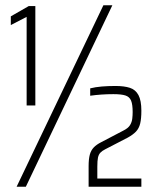

<svg xmlns="http://www.w3.org/2000/svg" viewBox="-20 -708 588 728"><path d="M81 -308V-644L21 -613V-646L89 -685H114V-308ZM43 0 372 -688H406L78 0ZM316 0V-78Q316 -105 320.5 -121.5Q325 -138 335.5 -149Q346 -160 364 -169L448 -213Q466 -222 473 -233.5Q480 -245 481.5 -258Q483 -271 483 -283Q483 -312 477 -326.5Q471 -341 455.5 -346Q440 -351 410 -351Q387 -351 365 -349.5Q343 -348 322 -345V-373Q342 -378 366 -380Q390 -382 418 -382Q451 -382 472.5 -375Q494 -368 505 -347.5Q516 -327 516 -288Q516 -258 511.5 -239.5Q507 -221 495.5 -209Q484 -197 464 -186L379 -142Q367 -136 360.5 -129Q354 -122 351.5 -110.5Q349 -99 349 -76V-31H516V0Z"/></svg>

Font: Saira Thin Condensed
Style: Regular
Weight: 100
Width: 3
Version: Version 1.101